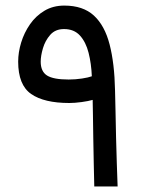

<svg xmlns="http://www.w3.org/2000/svg" viewBox="-20 -671 522 691"><path d="M229.5 -300.3Q138.7 -300.3 92 -332.8Q45.4 -365.2 45.4 -449.2Q45.4 -482.9 56.2 -518.1Q66.9 -553.2 87.9 -583.5Q108.9 -613.8 139.9 -632.3Q170.9 -650.9 211.4 -650.9Q278.8 -650.9 317.9 -615Q356.9 -579.1 374.5 -511Q392.1 -442.9 394 -345.7Q395 -312 395.8 -268.1Q396.5 -224.1 397.7 -176.3Q398.9 -128.4 400.4 -82.5Q401.9 -36.6 403.3 0H319.3Q318.4 -37.6 317.4 -83.5Q316.4 -129.4 315.7 -174.8Q314.9 -220.2 314.5 -256.8Q314 -293.5 313.5 -311.5Q298.8 -307.1 273.9 -303.7Q249 -300.3 229.5 -300.3ZM227.1 -384.8Q251.5 -384.8 275.1 -388.4Q298.8 -392.1 310.5 -396.5Q308.6 -442.4 298.8 -481Q289.1 -519.5 267.8 -543Q246.6 -566.4 210.4 -566.4Q179.2 -566.4 160.9 -545.7Q142.6 -524.9 134.5 -497.3Q126.5 -469.7 126.5 -449.2Q126.5 -413.6 149.4 -399.2Q172.4 -384.8 227.1 -384.8Z"/></svg>

Font: Vazirmatn UI NL
Style: Regular
Weight: 400
Designer: Saber Rastikerdar
Foundry: Saber Rastikerdar
Version: Version 33.003